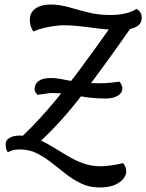

<svg xmlns="http://www.w3.org/2000/svg" viewBox="-20 -716 643 844"><path d="M139 -78 50 -91Q124 -158 194.5 -240Q265 -322 333 -413.5Q401 -505 467 -599H559Q444 -434 344.5 -303.5Q245 -173 139 -78ZM417 108Q373 108 337.5 91Q302 74 270.5 49.5Q239 25 207.5 0Q176 -25 142.5 -42Q109 -59 68 -59Q43 -59 31.5 -54Q20 -49 14 -47Q10 -53 7.5 -60.5Q5 -68 5 -84Q5 -100 22 -110Q39 -120 67 -120Q105 -120 139.5 -106.5Q174 -93 207 -73Q240 -53 274 -32.5Q308 -12 344.5 1.5Q381 15 424 15Q443 15 472.5 10.5Q502 6 521 1Q535 17 535 39Q535 52 523.5 68Q512 84 486.5 96Q461 108 417 108ZM444 -283Q405 -283 376 -286.5Q347 -290 322 -295Q297 -300 270 -303.5Q243 -307 208 -307Q196 -307 179 -304Q162 -301 145 -299Q132 -312 132 -324Q132 -347 150 -360Q168 -373 202 -373Q224 -373 243.5 -369.5Q263 -366 285.5 -361.5Q308 -357 339 -353.5Q370 -350 415 -350Q452 -350 472 -353Q492 -356 505 -357Q511 -350 514.5 -342.5Q518 -335 518 -327Q518 -308 498 -295.5Q478 -283 444 -283ZM126 -578Q119 -589 115 -601.5Q111 -614 111 -629Q111 -650 122 -665Q133 -680 153.5 -688Q174 -696 203 -696Q242 -696 282 -684.5Q322 -673 367 -661.5Q412 -650 465 -650Q501 -650 531 -657Q561 -664 580 -677Q592 -670 597.5 -660.5Q603 -651 603 -637Q603 -620 592.5 -608.5Q582 -597 560.5 -591Q539 -585 507 -585Q460 -585 418.5 -590Q377 -595 338 -600Q299 -605 259 -605Q249 -605 226 -602.5Q203 -600 176.5 -594Q150 -588 126 -578Z"/></svg>

Font: Sansita Swashed Light Light
Style: Regular
Weight: 300
Version: Version 1.003